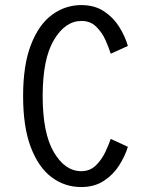

<svg xmlns="http://www.w3.org/2000/svg" viewBox="-20 -726 590 756"><path d="M299.5 10.5Q235 10.5 183.2 -28.2Q131.5 -67 101.2 -146.5Q71 -226 71 -348Q71 -470 101.8 -549.5Q132.5 -629 184.5 -667.5Q236.5 -706 300.5 -706Q352 -706 389 -681.8Q426 -657.5 449.2 -620.5Q472.5 -583.5 483.5 -545L416 -514.5Q409 -537.5 395.5 -567.8Q382 -598 359 -620.8Q336 -643.5 301 -643.5Q237 -643.5 192.5 -569Q148 -494.5 148 -348Q148 -201.5 192 -126.8Q236 -52 300 -52Q334.5 -52 357.8 -75Q381 -98 395 -128Q409 -158 416 -179L483.5 -148Q472.5 -111.5 449.2 -74.8Q426 -38 388.8 -13.8Q351.5 10.5 299.5 10.5Z"/></svg>

Font: Trispace SemiCondensed Light
Style: Regular
Weight: 300
Width: 4
Designer: Tyler Finck
Foundry: Etcetera Type Company
Version: Version 1.210; ttfautohint (v1.8.3)